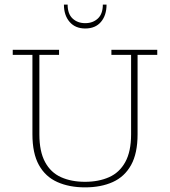

<svg xmlns="http://www.w3.org/2000/svg" viewBox="-20 -798 734 829"><path d="M347 11Q279 11 227.5 -12Q176 -35 148 -85.5Q120 -136 120 -218V-561H35V-583H235V-561H150V-218Q150 -144 174.5 -98.5Q199 -53 243.5 -33Q288 -13 347 -13Q406 -13 451 -33Q496 -53 521 -98.5Q546 -144 546 -218V-561H461V-583H659V-561H574V-218Q574 -136 546 -85.5Q518 -35 467 -12Q416 11 347 11ZM348 -675Q305 -675 280.5 -703.5Q256 -732 256 -778H272Q272 -738 293.5 -718Q315 -698 348 -698Q381 -698 402.5 -718Q424 -738 424 -778H440Q440 -732 416 -703.5Q392 -675 348 -675Z"/></svg>

Font: Rokkitt SemiBold Thin
Style: Regular
Weight: 250
Version: Version 3.103